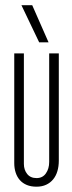

<svg xmlns="http://www.w3.org/2000/svg" viewBox="-20 -700 275 730"><path d="M203.6 -497.1V-88.9Q203.6 -67.4 198.2 -49.3Q192.9 -31.2 182.1 -18.1Q171.4 -4.9 155.5 2.4Q139.6 9.8 118.7 9.8Q97.7 9.8 81.8 3.2Q65.9 -3.4 55.4 -15.4Q44.9 -27.3 39.6 -43.7Q34.2 -60.1 34.2 -79.6V-497.1H70.8V-76.7Q70.8 -54.2 83.3 -38.6Q95.7 -22.9 119.1 -22.9Q142.1 -22.9 154.5 -40.8Q167 -58.6 167 -84V-497.1ZM164.6 -539.1H128.9L61.5 -680.2H102.5Z"/></svg>

Font: Tulpen One
Style: Regular
Weight: 400
Designer: Naima Ben Ayed
Foundry: Naima Ben Ayed, Anton Koovit
Version: Version 1.002